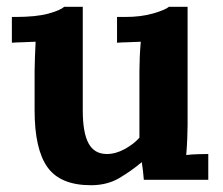

<svg xmlns="http://www.w3.org/2000/svg" viewBox="-20 -530 658 566"><path d="M248 16Q158 16 120 -37Q82 -90 82 -205V-320Q82 -338 83 -361.5Q84 -385 85 -407Q69 -406 47.5 -405.5Q26 -405 15 -404V-480H25Q87 -480 123 -490Q159 -500 169 -510H224V-204Q224 -139 241 -107.5Q258 -76 295 -76Q321 -76 347.5 -90.5Q374 -105 391 -124V-320Q391 -338 392 -361.5Q393 -385 395 -407Q379 -406 357.5 -405.5Q336 -405 325 -404V-480H349Q396 -480 432 -490.5Q468 -501 478 -510H533V-161Q533 -147 532 -121.5Q531 -96 529 -73Q545 -75 564.5 -75.5Q584 -76 594 -76V0H404Q403 -13 401.5 -26Q400 -39 398 -52Q367 -26 331.5 -5Q296 16 248 16Z"/></svg>

Font: Lora
Style: Bold
Weight: 700
Designer: Olga Karpushina, Alexei Vanyashin (Cyrillic)
Foundry: Cyreal
Version: Version 3.006; ttfautohint (v1.8.4.7-5d5b);gftools[0.9.30]